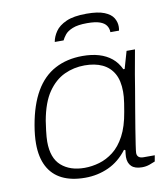

<svg xmlns="http://www.w3.org/2000/svg" viewBox="-83 -795 769 877"><g transform="rotate(-10 302.0 -356.5)"><path d="M242 12Q179 12 135.5 -9.5Q92 -31 69.5 -74Q47 -117 47 -180Q47 -199 49 -220Q51 -241 55 -264Q71 -357 106.5 -418Q142 -479 197.5 -508.5Q253 -538 325 -538Q368 -538 401.5 -528Q435 -518 459.5 -498Q484 -478 499 -446H505L528 -526H567L547 -415Q543 -389 536 -348Q529 -307 521 -260Q513 -213 506 -170Q499 -127 494.5 -96.5Q490 -66 490 -59Q490 -47 497.5 -40.5Q505 -34 520 -34H572L567 -6Q556 -1 540 4.5Q524 10 506 10Q473 10 457 -5.5Q441 -21 441 -49Q441 -56 442 -64Q443 -72 444 -80L438 -83Q401 -34 350.5 -11Q300 12 242 12ZM247 -33Q281 -33 315.5 -43Q350 -53 381 -77Q412 -101 435 -144Q458 -187 469 -253Q473 -276 475.5 -292.5Q478 -309 479 -321.5Q480 -334 480 -345Q480 -397 461.5 -429.5Q443 -462 409 -478Q375 -494 327 -494Q277 -494 233 -473.5Q189 -453 156.5 -406Q124 -359 109 -276Q105 -250 103 -232.5Q101 -215 100 -203Q99 -191 99 -180Q99 -104 139.5 -68.5Q180 -33 247 -33ZM377 -725Q430 -725 459.5 -713Q489 -701 500.5 -682Q512 -663 512 -642Q512 -637 511.5 -632.5Q511 -628 510 -623H470Q470 -640 461 -653.5Q452 -667 431 -674.5Q410 -682 372 -682Q329 -682 304.5 -672Q280 -662 269 -648Q258 -634 253 -623H212Q216 -647 232 -670.5Q248 -694 282.5 -709.5Q317 -725 377 -725Z"/></g></svg>

Font: Archivo SemiExpanded Thin
Style: Italic
Weight: 250
Width: 6
Italic angle: -10°
Designer: Hector Gatti
Foundry: Omnibus-Type
Version: Version 2.001